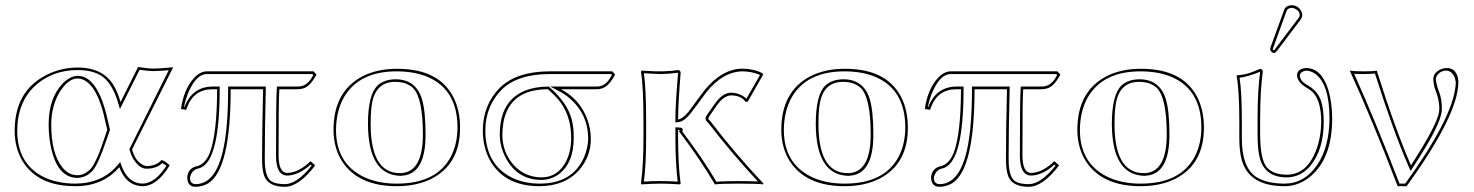

<svg xmlns="http://www.w3.org/2000/svg" viewBox="-20 -702 5634 734"><path d="M276.9 -443.8Q376 -443.8 416.5 -372.1Q430.2 -347.7 440.9 -312L507.8 -445.8Q546.4 -439.9 564.9 -439.9Q594.2 -439.9 642.1 -444.8L484.9 -130.9Q497.6 -83 531.2 -69.3Q536.6 -67.4 540 -66.9Q578.6 -67.9 597.2 -90.3Q609.9 -87.4 628.9 -70.3Q581.1 9.3 524.9 9.8Q462.4 8.3 436 -63Q374 9.8 268.1 9.8Q122.6 9.8 64.5 -88.9Q36.1 -138.2 36.1 -202.1Q36.1 -353.5 156.7 -415Q213.4 -443.8 276.9 -443.8ZM390.1 -206.1 381.8 -241.2Q354.5 -370.1 299.8 -396.5Q288.1 -401.9 276.9 -401.9Q241.2 -401.9 210 -353Q176.3 -299.8 175.8 -226.1Q175.8 -115.7 218.3 -62Q242.7 -32.2 275.9 -32.2Q292 -32.2 304.9 -39.6Q317.9 -46.9 326.9 -56.9Q335.9 -66.9 345.9 -87.9Q356 -108.9 361.6 -123.5Q367.2 -138.2 377 -167.5ZM276.9 -434.1Q181.2 -434.1 115.7 -375.5Q46.4 -312 45.9 -202.1Q45.9 -80.6 140.1 -28.8Q193.4 -0.5 268.1 0Q370.1 -1 428.2 -69.3L439.5 -82.5L445.3 -66.4Q470.2 -1 524.9 0Q573.7 -1.5 616.2 -68.4Q607.4 -75.2 600.6 -78.6Q578.1 -57.1 540 -57.1Q514.6 -57.1 492.7 -89.8Q481.4 -107.4 475.6 -128.4L474.6 -131.8L625 -433.6Q585.4 -430.2 564.9 -430.2Q545.4 -430.7 513.7 -435.1L438.5 -285.2L431.6 -309.1Q407.2 -390.1 362.3 -415.5Q328.6 -434.1 276.9 -434.1ZM400.4 -205.6 386.2 -164.6Q356.4 -77.1 335.9 -51.8Q310.5 -22.5 275.9 -22Q199.2 -22 174.3 -141.1Q166 -182.1 166 -226.1Q166 -327.1 220.2 -383.3Q248.5 -411.6 276.9 -412.1Q343.3 -412.1 380.9 -286.1Q387.2 -265.1 391.6 -243.2Z M1178.7 -429.2 1189.9 -417Q1166.5 -373 1141.6 -364.7Q1131.3 -361.3 1118.2 -360.8H1047.9Q1044.9 -323.2 1044.9 -106Q1045.9 -42 1077.1 -41Q1117.2 -41 1159.2 -78.6Q1163.6 -82.5 1167 -85.9L1185.1 -69.8Q1123.5 11.2 1069.8 12.2Q1005.9 12.2 990.2 -29.3Q981.9 -52.2 981.9 -91.8Q981.9 -208 985.8 -360.8H861.8Q861.8 -55.2 776.4 -1.5Q754.4 11.7 728 12.2Q701.7 12.2 696.8 -13.2Q696.3 -18.1 695.8 -22Q695.8 -45.4 714.8 -59.6Q722.2 -64.5 730 -65.9Q764.6 -73.2 782.2 -118.2Q809.6 -190.4 810.1 -360.8H792Q721.2 -360.8 695.3 -292Q693.4 -286.6 691.9 -282.2L671.9 -285.2Q681.6 -357.9 720.2 -402.3Q744.1 -428.7 770 -429.2ZM1174.3 -418.9H770Q732.4 -418.9 702.6 -354Q689.5 -324.7 683.6 -293.5L685.1 -293Q714.8 -370.1 792 -371.1H819.8V-360.8Q819.8 -92.3 747.6 -61Q740.2 -58.1 731.9 -56.2Q710.9 -47.9 706.1 -22Q707 1.5 728 2Q828.6 2 847.2 -228.5Q852.1 -287.1 852.1 -360.8V-371.1H996.1V-360.8Q992.2 -207.5 992.2 -91.8Q992.2 -24.4 1018.1 -8.3Q1035.6 2 1069.8 2Q1116.2 1 1171.4 -68.8L1167 -72.3Q1120.6 -31.2 1077.1 -30.8Q1035.6 -32.2 1035.2 -106Q1035.2 -325.2 1038.1 -361.8L1038.6 -371.1H1118.2Q1150.4 -371.1 1169.9 -401.9Q1173.8 -408.2 1177.7 -415.5Z M1491.7 -389.2Q1418 -389.2 1402.8 -310.1Q1397 -279.8 1397 -228Q1397 -65.4 1481 -43.5Q1495.6 -40 1510.7 -40Q1596.2 -42.5 1596.7 -187Q1596.7 -325.7 1560.1 -364.3Q1535.6 -388.7 1491.7 -389.2ZM1254.9 -205.1Q1254.9 -352.1 1365.7 -410.2Q1422.9 -439.5 1499 -439Q1667.5 -439 1719.7 -316.9Q1738.8 -271 1738.8 -213.9Q1738.8 -76.7 1633.3 -20.5Q1575.7 9.8 1497.1 9.8Q1350.6 9.8 1288.6 -84Q1255.4 -135.3 1254.9 -205.1ZM1491.7 -398.9Q1569.8 -398.9 1593.3 -322.8Q1606.9 -276.4 1606.9 -187Q1606.9 -41 1522.5 -30.8Q1516.6 -30.3 1510.7 -29.8Q1387.7 -33.2 1386.7 -228Q1386.7 -339.8 1423.8 -375.5Q1449.2 -398.4 1491.7 -398.9ZM1264.6 -205.1Q1264.6 -80.1 1366.2 -27.8Q1421.4 0 1497.1 0Q1650.4 0 1704.6 -105Q1728.5 -152.3 1729 -213.9Q1729 -357.9 1616.7 -407.2Q1566.9 -428.7 1499 -429.2Q1354 -430.2 1295.4 -331.1Q1265.1 -278.3 1264.6 -205.1Z M2049.8 -23.9Q2113.3 -23.9 2145 -86.9Q2163.6 -125 2163.6 -174.8Q2163.6 -266.6 2109.9 -326.7Q2094.7 -343.3 2074.7 -360.8Q1928.7 -360.8 1904.8 -235.4Q1900.9 -212.9 1900.4 -188Q1900.4 -118.7 1945.8 -68.8Q1988.3 -24.4 2049.8 -23.9ZM2260.7 -360.8H2124.5Q2195.3 -324.2 2224.6 -247.6Q2238.3 -210.4 2238.8 -171.9Q2238.8 -103.5 2193.8 -51.8Q2139.6 9.3 2042.5 9.8Q1913.6 9.8 1856.9 -82.5Q1825.7 -134.8 1825.7 -204.1Q1826.7 -301.3 1890.6 -366.2Q1954.6 -428.7 2079.6 -429.2H2320.8L2331.5 -417Q2308.6 -373.5 2283.7 -364.7Q2272.9 -360.8 2260.7 -360.8ZM2049.8 -14.2Q1958.5 -14.2 1913.6 -98.1Q1890.6 -142.1 1890.6 -188Q1890.6 -315.9 1987.3 -355.5Q2025.4 -370.6 2074.7 -371.1H2078.1L2081.1 -368.7Q2149.4 -308.6 2166 -244.1Q2173.8 -212.9 2173.3 -174.8Q2173.3 -77.1 2113.8 -34.2Q2085 -14.6 2049.8 -14.2ZM2260.7 -371.1Q2292 -371.1 2311 -401.4Q2314.9 -407.7 2319.3 -415.5L2316.4 -418.9H2079.6Q1958 -418.5 1897.5 -358.9Q1835.9 -295.9 1835.4 -204.1Q1835.4 -84 1922.4 -30.8Q1972.7 -0.5 2042.5 0Q2168.9 0 2212.9 -101.1Q2228 -137.2 2228.5 -171.9Q2228.5 -265.6 2156.7 -327.1Q2138.7 -342.3 2120.1 -352.1L2083.5 -371.1Z M2696.3 -237.8Q2790 -115.2 2898.9 0L2897 2.9Q2881.8 0 2799.3 0Q2739.7 0 2712.9 2.9Q2658.2 -90.8 2582.5 -190.9L2581.5 -191.9L2581.1 -192.9L2580.1 -193.8L2579.1 -194.8L2578.6 -195.8L2577.6 -196.8L2577.1 -197.8L2576.2 -199.2Q2574.2 -200.7 2578.6 -203.1Q2580.6 -204.1 2577.6 -204.6Q2575.7 -204.6 2572.3 -205.1V-180.2Q2572.3 -70.8 2582 0L2580.1 2.9Q2534.2 0 2505.9 0Q2475.6 0 2432.1 2.9L2430.2 0Q2439.9 -68.4 2439.9 -180.2V-234.9Q2439.9 -374 2430.2 -428.2L2433.1 -432.1Q2439.9 -432.1 2457.5 -430.7Q2488.3 -428.7 2503.9 -429.2Q2508.8 -429.2 2513.4 -429.2Q2518.1 -429.2 2522.5 -429.7Q2526.9 -430.2 2531 -430.2Q2535.2 -430.2 2540 -430.7Q2544.9 -431.2 2547.6 -431.2Q2550.3 -431.2 2555.2 -432.1Q2560.1 -433.1 2561.5 -433.1Q2563 -433.1 2567.9 -433.6L2573.2 -434.1Q2581.5 -432.1 2582 -423.8Q2572.3 -301.3 2572.3 -246.1V-245.1Q2590.3 -248 2612.3 -274.9L2672.4 -356Q2740.2 -439 2818.4 -439.5Q2861.8 -439 2895 -421.9L2897.9 -417.5L2838.4 -313H2830.1Q2813 -336.4 2776.9 -337.4Q2775.4 -337.4 2774.4 -337.4Q2746.6 -335.9 2721.2 -300.3L2691.4 -257.3Q2687.5 -250.5 2687.5 -248.3Q2687.5 -246.1 2691.9 -242.7Q2694.8 -239.7 2696.3 -237.8ZM2688 -231.9 2687 -232.9Q2678.2 -239.7 2677.2 -248Q2677.7 -255.4 2683.1 -263.2L2713.4 -306.2Q2742.7 -347.2 2774.4 -347.7Q2810.1 -346.7 2833.5 -324.7L2885.7 -415.5Q2853.5 -429.2 2818.4 -429.2Q2744.1 -428.2 2680.7 -350.1Q2641.6 -295.9 2620.1 -268.6Q2596.2 -238.8 2576.2 -235.8Q2574.2 -235.4 2573.2 -235.4L2562 -233.9V-246.1Q2562 -304.2 2572.3 -423.8Q2530.3 -418.9 2503.9 -418.9Q2493.7 -418.9 2441.4 -421.9Q2450.2 -364.3 2450.2 -234.9V-180.2Q2450.2 -72.3 2441.4 -7.8Q2476.6 -10.3 2505.9 -9.8Q2536.1 -9.8 2570.8 -7.8Q2562 -76.7 2562 -180.2V-215.3L2572.3 -214.8Q2572.3 -214.8 2585.9 -213.4Q2592.3 -208.5 2588.4 -199.2Q2666 -97.2 2718.8 -7.3Q2752.9 -9.8 2799.3 -9.8Q2836.4 -9.8 2877.4 -8.3Q2776.4 -116.7 2688 -231.9Z M3203.6 -389.2Q3129.9 -389.2 3114.7 -310.1Q3108.9 -279.8 3108.9 -228Q3108.9 -65.4 3192.9 -43.5Q3207.5 -40 3222.7 -40Q3308.1 -42.5 3308.6 -187Q3308.6 -325.7 3272 -364.3Q3247.6 -388.7 3203.6 -389.2ZM2966.8 -205.1Q2966.8 -352.1 3077.6 -410.2Q3134.8 -439.5 3210.9 -439Q3379.4 -439 3431.6 -316.9Q3450.7 -271 3450.7 -213.9Q3450.7 -76.7 3345.2 -20.5Q3287.6 9.8 3209 9.8Q3062.5 9.8 3000.5 -84Q2967.3 -135.3 2966.8 -205.1ZM3203.6 -398.9Q3281.7 -398.9 3305.2 -322.8Q3318.8 -276.4 3318.8 -187Q3318.8 -41 3234.4 -30.8Q3228.5 -30.3 3222.7 -29.8Q3099.6 -33.2 3098.6 -228Q3098.6 -339.8 3135.7 -375.5Q3161.1 -398.4 3203.6 -398.9ZM2976.6 -205.1Q2976.6 -80.1 3078.1 -27.8Q3133.3 0 3209 0Q3362.3 0 3416.5 -105Q3440.4 -152.3 3440.9 -213.9Q3440.9 -357.9 3328.6 -407.2Q3278.8 -428.7 3210.9 -429.2Q3065.9 -430.2 3007.3 -331.1Q2977.1 -278.3 2976.6 -205.1Z M4022.5 -429.2 4033.7 -417Q4010.3 -373 3985.4 -364.7Q3975.1 -361.3 3961.9 -360.8H3891.6Q3888.7 -323.2 3888.7 -106Q3889.6 -42 3920.9 -41Q3960.9 -41 4002.9 -78.6Q4007.3 -82.5 4010.7 -85.9L4028.8 -69.8Q3967.3 11.2 3913.6 12.2Q3849.6 12.2 3834 -29.3Q3825.7 -52.2 3825.7 -91.8Q3825.7 -208 3829.6 -360.8H3705.6Q3705.6 -55.2 3620.1 -1.5Q3598.1 11.7 3571.8 12.2Q3545.4 12.2 3540.5 -13.2Q3540 -18.1 3539.6 -22Q3539.6 -45.4 3558.6 -59.6Q3565.9 -64.5 3573.7 -65.9Q3608.4 -73.2 3626 -118.2Q3653.3 -190.4 3653.8 -360.8H3635.7Q3564.9 -360.8 3539.1 -292Q3537.1 -286.6 3535.6 -282.2L3515.6 -285.2Q3525.4 -357.9 3564 -402.3Q3587.9 -428.7 3613.8 -429.2ZM4018.1 -418.9H3613.8Q3576.2 -418.9 3546.4 -354Q3533.2 -324.7 3527.3 -293.5L3528.8 -293Q3558.6 -370.1 3635.7 -371.1H3663.6V-360.8Q3663.6 -92.3 3591.3 -61Q3584 -58.1 3575.7 -56.2Q3554.7 -47.9 3549.8 -22Q3550.8 1.5 3571.8 2Q3672.4 2 3690.9 -228.5Q3695.8 -287.1 3695.8 -360.8V-371.1H3839.8V-360.8Q3835.9 -207.5 3835.9 -91.8Q3835.9 -24.4 3861.8 -8.3Q3879.4 2 3913.6 2Q3960 1 4015.1 -68.8L4010.7 -72.3Q3964.4 -31.2 3920.9 -30.8Q3879.4 -32.2 3878.9 -106Q3878.9 -325.2 3881.8 -361.8L3882.3 -371.1H3961.9Q3994.1 -371.1 4013.7 -401.9Q4017.6 -408.2 4021.5 -415.5Z M4335.4 -389.2Q4261.7 -389.2 4246.6 -310.1Q4240.7 -279.8 4240.7 -228Q4240.7 -65.4 4324.7 -43.5Q4339.4 -40 4354.5 -40Q4439.9 -42.5 4440.4 -187Q4440.4 -325.7 4403.8 -364.3Q4379.4 -388.7 4335.4 -389.2ZM4098.6 -205.1Q4098.6 -352.1 4209.5 -410.2Q4266.6 -439.5 4342.8 -439Q4511.2 -439 4563.5 -316.9Q4582.5 -271 4582.5 -213.9Q4582.5 -76.7 4477.1 -20.5Q4419.4 9.8 4340.8 9.8Q4194.3 9.8 4132.3 -84Q4099.1 -135.3 4098.6 -205.1ZM4335.4 -398.9Q4413.6 -398.9 4437 -322.8Q4450.7 -276.4 4450.7 -187Q4450.7 -41 4366.2 -30.8Q4360.4 -30.3 4354.5 -29.8Q4231.4 -33.2 4230.5 -228Q4230.5 -339.8 4267.6 -375.5Q4293 -398.4 4335.4 -398.9ZM4108.4 -205.1Q4108.4 -80.1 4210 -27.8Q4265.1 0 4340.8 0Q4494.1 0 4548.3 -105Q4572.3 -152.3 4572.8 -213.9Q4572.8 -357.9 4460.4 -407.2Q4410.6 -428.7 4342.8 -429.2Q4197.8 -430.2 4139.2 -331.1Q4108.9 -278.3 4108.4 -205.1Z M4797.4 -251V-189Q4797.4 -92.8 4823.2 -62Q4848.1 -34.2 4899.4 -34.2Q4974.1 -34.2 5010.3 -124.5Q5030.3 -175.8 5030.8 -236.8Q5030.8 -328.1 4988.8 -357.9Q4981.9 -362.8 4972.7 -368.2Q4939.5 -388.2 4938.5 -414.1Q4938.5 -434.6 4962.4 -440.4Q4968.3 -441.9 4972.7 -441.9Q5031.7 -441.9 5057.6 -359.9Q5072.3 -313 5072.8 -249Q5072.8 -95.7 4987.8 -25.9Q4943.4 9.8 4890.6 9.8Q4756.3 9.8 4727.5 -88.9Q4717.8 -123.5 4717.8 -172.9V-234.9Q4717.8 -356.9 4707.5 -411.1L4709.5 -414.1Q4720.7 -415 4730.7 -416.5Q4740.7 -418 4752.2 -421.4Q4763.7 -424.8 4767.1 -426.5Q4770.5 -428.2 4784.7 -433.6L4798.3 -439Q4806.6 -437 4807.6 -429.2Q4797.4 -351.6 4797.4 -251ZM4917.5 -682.1Q4941.9 -682.1 4954.6 -659.2Q4958.5 -650.9 4958.5 -644Q4957.5 -634.8 4953.6 -628.9L4861.3 -506.8Q4855 -499.5 4850.6 -499Q4838.4 -502 4835.4 -513.2Q4835.9 -516.6 4837.4 -522L4889.6 -665Q4896.5 -681.2 4917.5 -682.1ZM4787.6 -251Q4787.6 -353 4797.4 -427.7Q4749.5 -408.7 4718.8 -404.8Q4727.5 -349.6 4727.5 -234.9V-172.9Q4727.5 -62.5 4781.7 -25.9Q4820.8 -0.5 4890.6 0Q4965.8 0 5014.6 -70.3Q5062 -139.2 5062.5 -249Q5062.5 -380.4 5007.8 -419.9Q4990.7 -431.6 4972.7 -432.1Q4952.6 -428.7 4948.7 -414.1Q4950.2 -392.1 4977.5 -377Q5017.1 -355 5030.3 -315.9Q5040.5 -284.2 5040.5 -236.8Q5040.5 -130.4 4989.7 -68.4Q4952.6 -24.4 4899.4 -23.9Q4814 -23.9 4795.4 -100.6Q4787.6 -132.3 4787.6 -189ZM4917.5 -671.9Q4903.8 -670.9 4898.9 -661.6L4847.2 -518.6Q4846.2 -515.6 4845.7 -512.7Q4847.7 -510.3 4849.6 -509.3Q4852.1 -511.7 4853.5 -513.2L4945.8 -635.3Q4948.7 -639.6 4948.7 -644Q4948.7 -660.6 4929.2 -669.4Q4922.9 -671.9 4917.5 -671.9Z M5374 -69.8Q5474.6 -225.6 5481.4 -274.9Q5481.9 -281.2 5482.4 -286.1Q5482.4 -320.3 5467.8 -356.9Q5459.5 -378.9 5459.5 -400.9Q5459.5 -421.9 5484.4 -435.5Q5497.6 -441.9 5511.2 -441.9Q5545.4 -441.9 5553.7 -403.3Q5555.2 -395 5555.2 -387.2Q5554.2 -262.2 5357.4 9.8H5323.2Q5225.1 -246.1 5140.1 -432.1Q5157.2 -429.2 5193.4 -429.2Q5230.5 -429.2 5243.2 -432.1Q5314.9 -205.1 5374 -69.8ZM5382.8 -64 5372.6 -48.3 5365.2 -65.4Q5306.6 -199.7 5236.3 -420.9Q5221.2 -419.4 5193.4 -418.9Q5169.4 -418.9 5156.7 -419.9Q5237.8 -240.2 5330.1 0H5352.1Q5532.2 -249.5 5544.4 -373Q5544.9 -380.9 5545.4 -387.2Q5539.6 -427.7 5511.2 -432.1Q5482.9 -432.1 5471.2 -408.7Q5469.2 -404.3 5469.2 -400.9Q5469.2 -382.3 5481.9 -350.1Q5492.2 -321.8 5492.2 -286.1Q5492.2 -241.7 5427.2 -134.8Q5408.7 -104 5382.8 -64Z"/></svg>

Font: Linux Biolinum Outline O
Style: Bold
Weight: 700
Designer: Philipp H. Poll
Foundry: Philipp H. Poll
Version: Version 0.9.2